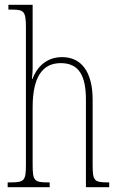

<svg xmlns="http://www.w3.org/2000/svg" viewBox="-20 -780 497 800"><path d="M12 0H187V-20H182C122 -20 116 -26 116 -96V-333C116 -459 157 -517 233 -517C311 -517 338 -462 338 -364V0H435V-20H427C371 -20 366 -29 366 -94V-364C366 -482 318 -542 239 -542C171 -542 133 -498 115 -451H113C115 -469 116 -483 116 -495V-760H15V-740H31C81 -740 88 -731 88 -664V-96C88 -26 82 -20 21 -20H12Z"/></svg>

Font: Noto Serif ExtraCondensed Thin
Style: Regular
Weight: 100
Width: 2
Designer: Monotype Design Team
Foundry: Monotype Imaging Inc.
Version: Version 2.013